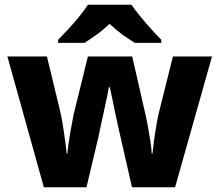

<svg xmlns="http://www.w3.org/2000/svg" viewBox="-20 -786 921 806"><path d="M485 -215Q481 -232 474.5 -261Q468 -290 461.5 -322Q455 -354 449.5 -380.5Q444 -407 441 -420H437Q435 -407 429.5 -380.5Q424 -354 417 -322Q410 -290 403.5 -260Q397 -230 393 -210L343 0H164L11 -549H177L232 -321Q238 -297 243.5 -263Q249 -229 253.5 -196Q258 -163 260 -141H263Q264 -157 267.5 -182Q271 -207 275.5 -232.5Q280 -258 284 -278Q288 -298 289 -305L349 -549H535L591 -304Q595 -288 600.5 -257.5Q606 -227 611 -195Q616 -163 617 -141H620Q622 -162 626.5 -195.5Q631 -229 637 -263.5Q643 -298 649 -321L706 -549H870L715 0H534ZM532 -766Q547 -744 569.5 -716.5Q592 -689 615.5 -663Q639 -637 657 -619V-606H546Q520 -622 493 -641.5Q466 -661 440 -686Q414 -661 387.5 -642Q361 -623 335 -606H224V-619Q243 -638 266.5 -663.5Q290 -689 312.5 -716.5Q335 -744 349 -766Z"/></svg>

Font: Noto Sans Hebrew ExtraBold
Style: Regular
Weight: 800
Designer: Monotype Design Team
Foundry: Monotype Imaging Inc.
Version: Version 2.003